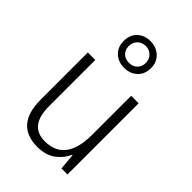

<svg xmlns="http://www.w3.org/2000/svg" viewBox="-239 -907 1015 1015"><g transform="rotate(45 268.0 -399.5)"><path d="M455 -532V0H410L402 -91H399Q380 -48 340.5 -19Q301 10 239 10Q75 10 75 -180V-532H131V-187Q131 -111 160 -75Q189 -39 246 -39Q399 -39 399 -241V-532ZM268 -610Q224 -610 195 -637Q166 -664 166 -709Q166 -755 194.5 -782Q223 -809 268 -809Q311 -809 340.5 -781.5Q370 -754 370 -710Q370 -664 341 -637Q312 -610 268 -610ZM268 -647Q296 -647 313.5 -664.5Q331 -682 331 -709Q331 -737 313 -755Q295 -773 268 -773Q240 -773 222 -755Q204 -737 204 -709Q204 -682 221 -664.5Q238 -647 268 -647Z"/></g></svg>

Font: Noto Sans Lao UI SemCond Light
Style: Regular
Weight: 300
Width: 4
Designer: Monotype Design Team
Foundry: Monotype Imaging Inc.
Version: Version 2.000; ttfautohint (v1.8.4.7-5d5b)